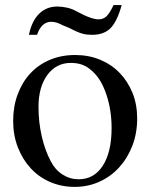

<svg xmlns="http://www.w3.org/2000/svg" viewBox="-20 -731 598 762"><path d="M278.3 -512.7Q332 -512.7 377 -494.1Q421.9 -475.6 454.6 -441.9Q487.3 -408.2 505.9 -362.3Q524.4 -316.4 524.4 -260.7Q524.4 -202.1 505.4 -152.8Q486.3 -103.5 453.1 -66.9Q419.9 -30.3 374.5 -9.8Q329.1 10.7 276.4 10.7Q223.6 10.7 178.7 -8.8Q133.8 -28.3 101.6 -63.5Q69.3 -98.6 50.8 -146.5Q32.2 -194.3 32.2 -251Q32.2 -308.6 50.3 -356.9Q68.4 -405.3 100.6 -439.9Q132.8 -474.6 178.2 -493.7Q223.6 -512.7 278.3 -512.7ZM261.7 -481.4Q203.1 -481.4 168 -433.6Q132.8 -385.7 132.8 -306.6Q132.8 -247.1 145.5 -190.9Q158.2 -134.8 181.6 -90.8Q199.2 -56.6 228.5 -38.1Q257.8 -19.5 292 -19.5Q353.5 -19.5 388.2 -73.7Q422.9 -127.9 422.9 -222.7Q422.9 -293.9 402.3 -355.5Q381.8 -417 346.7 -448.2Q328.1 -465.8 307.6 -473.6Q287.1 -481.4 261.7 -481.4ZM462.9 -710.9Q445.3 -646.5 418.9 -619.6Q392.6 -592.8 345.7 -592.8Q335 -592.8 325.7 -593.8Q316.4 -594.7 306.2 -597.7Q295.9 -600.6 283.7 -606Q271.5 -611.3 254.9 -620.1L228.5 -630.9Q204.1 -644.5 183.6 -644.5Q144.5 -644.5 127 -592.8H94.7Q106.4 -648.4 135.7 -676.8Q165 -705.1 207 -705.1Q225.6 -705.1 245.6 -700.7Q265.6 -696.3 285.2 -685.5L311.5 -671.9Q328.1 -664.1 343.3 -659.2Q358.4 -654.3 372.1 -654.3Q390.6 -654.3 403.3 -667Q416 -679.7 430.7 -710.9Z"/></svg>

Font: Jomolhari
Style: Regular
Weight: 400
Designer: Christopher J. Fynn
Foundry: Christopher  J.  Fynn (Karma Drubgy¸ Tenzin).
Version: Version 1.000